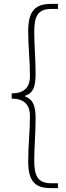

<svg xmlns="http://www.w3.org/2000/svg" viewBox="-20 -861 339 987"><path d="M278 106V81H243C174 81 156 43 156 -37C156 -109 163 -171 163 -252C163 -312 152 -350 109 -365V-369C152 -382 163 -418 163 -482C163 -563 156 -624 156 -697C156 -777 174 -815 243 -815H278V-841H244C165 -841 125 -810 125 -701C125 -620 134 -549 134 -469C134 -425 116 -381 40 -381V-354C116 -354 134 -310 134 -263C134 -186 125 -116 125 -32C125 78 165 106 244 106Z"/></svg>

Font: SSpoqa Han Sans Neo Thin
Style: Regular
Weight: 100
Designer: [Spoqa Han Sans Neo] Dong-huui Kim  Younghwa Kang  Yujin Lee  [Noto Sans] Ryoko NISHIZUKA  (kana & ideographs); Paul D. 
Foundry: Spoqa (http://www.spoqa-han-sans.com)
Version: Version 1.000